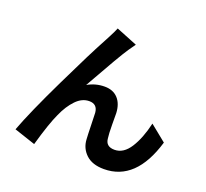

<svg xmlns="http://www.w3.org/2000/svg" viewBox="-142 -980 1283 1197"><g transform="rotate(20 500.0 -381.5)"><path d="M442.4 -808.6 583 -752Q579.1 -747.1 550.8 -706.1Q513.7 -652.3 377.9 -410.2Q430.7 -440.4 491.2 -440.4Q546.9 -440.4 579.1 -405.8Q611.3 -371.1 614.3 -309.6Q614.3 -300.8 614.7 -234.9Q615.2 -168.9 619.1 -144.5Q623 -90.8 681.6 -90.8Q741.2 -90.8 783.2 -156.7Q825.2 -222.7 848.6 -325.2L956.1 -238.3Q872.1 44.9 660.2 44.9Q583 44.9 541 5.4Q499 -34.2 496.1 -92.8Q494.1 -121.1 492.7 -184.6Q491.2 -248 490.2 -266.6Q485.4 -322.3 431.6 -322.3Q383.8 -322.3 343.8 -280.8Q303.7 -239.3 274.4 -172.9Q242.2 -104.5 199.2 46.9L58.6 0Q107.4 -130.9 222.7 -369.6Q337.9 -608.4 392.6 -708Q396.5 -715.8 414.6 -750Q432.6 -784.2 442.4 -808.6Z"/></g></svg>

Font: Gen Shin Gothic Bold
Style: Bold
Weight: 700
Designer: [Source Han Sans]
Ryoko NISHIZUKA  (kana & ideographs); Paul D. Hunt (Latin, Greek & Cyrillic); Wenlong ZHANG  (bopomofo
Version: Version 1.002.20150607